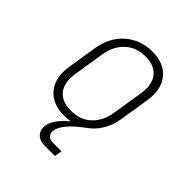

<svg xmlns="http://www.w3.org/2000/svg" viewBox="-207 -690 1015 1015"><g transform="rotate(45 300.0 -182.5)"><path d="M298 195Q257 195 236.5 173.5Q216 152 222 115Q226 91 245 64Q264 37 301 6Q291 8 278.5 9Q266 10 254 10Q166 10 121.5 -44.5Q77 -99 91 -190L118 -360Q128 -421 159 -465.5Q190 -510 238 -535Q286 -560 345 -560Q434 -560 478 -505.5Q522 -451 508 -360L481 -190Q472 -135 445.5 -93Q419 -51 379 -25L348 0Q315 27 294.5 54.5Q274 82 271 103Q267 126 278.5 139.5Q290 153 314 153H378L371 195ZM261 -34Q330 -34 374.5 -75Q419 -116 431 -190L458 -360Q470 -434 438 -475Q406 -516 338 -516Q270 -516 225 -475Q180 -434 168 -360L141 -190Q129 -116 160.5 -75Q192 -34 261 -34Z"/></g></svg>

Font: JetBrains Mono NL Thin
Style: Italic
Weight: 100
Italic angle: -9°
Monospace: yes
Designer: Philipp Nurullin, Konstantin Bulenkov
Foundry: JetBrains
Version: Version 2.305; ttfautohint (v1.8.4.7-5d5b)